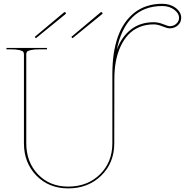

<svg xmlns="http://www.w3.org/2000/svg" viewBox="-20 -1020 1003 1042"><path d="M168.5 -819.8 327.1 -952.6Q331.5 -956.1 335.4 -952.1Q340.3 -947.3 335.4 -943.4L174.8 -812.5ZM367.2 -819.8 525.4 -952.6Q529.8 -956.5 534.2 -952.1Q539.1 -947.3 534.2 -943.4L373.5 -812.5ZM613.8 -750Q639.2 -819.3 689.9 -859.4Q740.7 -899.4 814 -899.4Q839.4 -899.4 865.7 -888.7Q892.1 -877.9 901.4 -877.9Q922.4 -877.9 937 -891.4Q951.7 -904.8 951.7 -922.9Q951.7 -947.8 925.3 -967.5Q898.9 -987.3 860.4 -987.3Q760.3 -987.3 698.2 -925.8Q636.2 -864.3 613.8 -750ZM589.8 -620.1Q589.8 -735.4 619.4 -819.6Q648.9 -903.8 710.4 -951.7Q772 -999.5 860.4 -999.5Q903.3 -999.5 933.3 -977.1Q963.4 -954.6 963.4 -922.9Q963.4 -898.9 945.3 -882.6Q927.2 -866.2 901.4 -866.2Q887.2 -866.2 861.3 -877Q835.4 -887.7 814 -887.7Q771 -887.7 735.8 -872.8Q700.7 -857.9 675.8 -831.1Q650.9 -804.2 633.8 -766.8Q616.7 -729.5 608.6 -685.5Q600.6 -641.6 600.6 -591.3L600.1 -242.7Q600.1 -135.7 529.1 -66.7Q458 2.4 350.1 2.4Q245.1 2.4 177.5 -67.1Q109.9 -136.7 109.9 -242.7V-725.1Q109.9 -733.9 106 -739Q102.1 -744.1 84.7 -748.3Q67.4 -752.4 35.2 -752.4H15.1V-759.8H234.9V-752.4H197.3Q165 -752.4 147.7 -748.3Q130.4 -744.1 126.5 -739Q122.6 -733.9 122.6 -725.1V-242.7Q122.6 -140.1 186.3 -73.7Q250 -7.3 350.1 -7.3Q454.6 -7.3 522.2 -73.5Q589.8 -139.6 589.8 -242.7Z"/></svg>

Font: ZnikomitNo24
Style: Thin
Weight: 300
Designer: gluk
Foundry: gluk
Version: Version 0.55